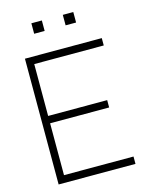

<svg xmlns="http://www.w3.org/2000/svg" viewBox="-136 -1022 855 1106"><g transform="rotate(-15 291.5 -469.0)"><path d="M224 -937.5H161.5V-875H224ZM411.5 -937.5H349V-875H411.5ZM531.2 -706.2V-750H72.9V0H531.2V-43.8H116.7V-353.1H468.8V-396.9H116.7V-706.2Z"/></g></svg>

Font: Manrope3 Thin
Style: Regular
Weight: 100
Width: 4
Designer: Mikhail Sharanda
Foundry: Mikhail Sharanda
Version: Version 3.000;PS 003.000;hotconv 1.0.88;makeotf.lib2.5.64775